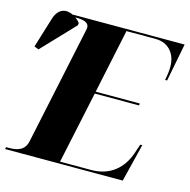

<svg xmlns="http://www.w3.org/2000/svg" viewBox="-137 -826 921 930"><g transform="rotate(15 323.5 -361.0)"><path d="M-31 0H559L606 -190H596L579 -140C562 -91 515 -10 398 -10H242L319 -372H541L542 -382H321L389 -704H534C604 -704 639 -653 639 -593C639 -572 637 -554 631 -524H641L678 -714H118V-713C81 -732 42 -723 25 -670L-22 -517L0 -508L154 -670L156 -682C149 -691 141 -698 133 -704C172 -704 201 -698 201 -671C201 -663 198 -653 196 -643L74 -67C64 -19 26 -10 -16 -10H-29Z"/></g></svg>

Font: Noto Serif Display ExtraBold
Style: Italic
Weight: 800
Italic angle: -12°
Designer: Monotype Design Team
Foundry: Monotype Imaging Inc.
Version: Version 2.009